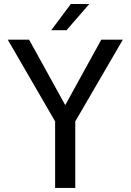

<svg xmlns="http://www.w3.org/2000/svg" viewBox="-20 -924 642 944"><path d="M231.9 -775.4H307.1L418.9 -904.3H328.1ZM251 0H350.1V-327.1L584 -729H478L300.8 -407.2L123 -729H18.1L251 -327.1Z"/></svg>

Font: Hack
Style: Regular
Weight: 400
Monospace: yes
Designer: Christopher Simpkins
Foundry: Christopher Simpkins
Version: Version 2.010